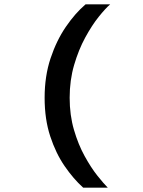

<svg xmlns="http://www.w3.org/2000/svg" viewBox="-20 -732 656 882"><path d="M362 130Q317.5 90 277 31.2Q236.5 -27.5 210.8 -105.8Q185 -184 185 -283Q185 -382 212.2 -464Q239.5 -546 282.5 -608.8Q325.5 -671.5 373 -712H486Q464.5 -693.5 433.2 -654.5Q402 -615.5 371.5 -559.5Q341 -503.5 320.5 -433.5Q300 -363.5 300 -283Q300 -203 319.8 -135.5Q339.5 -68 368.8 -15Q398 38 427.2 74.8Q456.5 111.5 475 130Z"/></svg>

Font: Overpass Mono Light
Style: Regular
Weight: 300
Monospace: yes
Designer: Delve Withrington, Dave Bailey
Foundry: Delve Fonts LLC
Version: Version 4.000